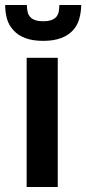

<svg xmlns="http://www.w3.org/2000/svg" viewBox="-41 -743 342 763"><path d="M64.9 -513.2H188.5V0H64.9ZM59.1 -591.8Q30.3 -602.5 12.7 -622.6Q-6.3 -643.1 -13.2 -668Q-20.5 -694.3 -20.5 -723.1H65.9Q65.9 -707.5 68.8 -695.8Q70.8 -684.6 79.1 -675.8Q85.9 -667.5 98.6 -663.1Q110.8 -658.7 130.4 -658.7Q150.4 -658.7 162.6 -663.1Q175.3 -667.5 182.6 -675.8Q189.5 -684.1 192.4 -695.8Q194.8 -709 194.8 -723.1H281.7Q281.7 -696.3 273.9 -668Q267.1 -642.6 249 -622.6Q230.5 -602.5 202.1 -591.8Q172.4 -580.6 130.4 -580.6Q88.4 -580.6 59.1 -591.8Z"/></svg>

Font: Lato-SemiBold
Style: Bold
Weight: 500
Designer: Lukasz Dziedzic with Adam Twardoch and Botio Nikoltchev
Foundry: tyPoland Lukasz Dziedzic
Version: ""